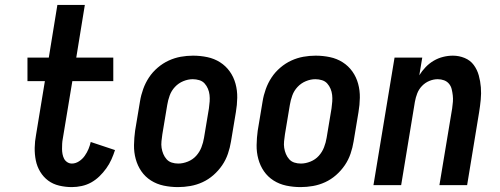

<svg xmlns="http://www.w3.org/2000/svg" viewBox="-20 -755 2040 783"><path d="M273 8Q247 8 221.5 2Q196 -4 176.5 -18.5Q157 -33 144 -54.5Q131 -76 126 -101Q121 -126 121.5 -152.5Q122 -179 127 -205L163 -424H92V-520H179L214 -735H326L291 -520H442V-424H275L236 -189Q234 -179 233.5 -168.5Q233 -158 233 -147.5Q233 -137 235 -126.5Q237 -116 241.5 -107.5Q246 -99 254.5 -93.5Q263 -88 273 -88Q288 -88 302 -97Q316 -106 325.5 -119.5Q335 -133 341 -147.5Q347 -162 350 -176L449 -143Q443 -124 434.5 -105Q426 -86 413.5 -68.5Q401 -51 385.5 -36Q370 -21 352 -11Q334 -1 313.5 3.5Q293 8 273 8Z M706 8Q676 8 647.5 2Q619 -4 595.5 -19Q572 -34 556.5 -56.5Q541 -79 533.5 -106.5Q526 -134 526.5 -163.5Q527 -193 531 -222L551 -342Q555 -367 564 -392Q573 -417 587.5 -439Q602 -461 623 -479Q644 -497 668 -508Q692 -519 717 -523.5Q742 -528 767 -528Q797 -528 825.5 -522Q854 -516 877.5 -501Q901 -486 917 -463.5Q933 -441 940.5 -413.5Q948 -386 947.5 -356.5Q947 -327 942 -298L922 -178Q918 -153 909.5 -128Q901 -103 886 -81Q871 -59 850.5 -41Q830 -23 806 -12Q782 -1 756.5 3.5Q731 8 706 8ZM707 -88Q726 -88 746 -96Q766 -104 780 -119.5Q794 -135 801.5 -154.5Q809 -174 812 -193L832 -313Q834 -327 835 -341Q836 -355 834.5 -368Q833 -381 828 -393Q823 -405 814.5 -414.5Q806 -424 793 -428Q780 -432 766 -432Q747 -432 727.5 -424Q708 -416 693.5 -400.5Q679 -385 672 -365.5Q665 -346 662 -327L642 -207Q640 -193 638.5 -179Q637 -165 639 -152Q641 -139 646 -127Q651 -115 659.5 -105.5Q668 -96 680.5 -92Q693 -88 707 -88Z M1206 8Q1176 8 1147.5 2Q1119 -4 1095.5 -19Q1072 -34 1056.5 -56.5Q1041 -79 1033.5 -106.5Q1026 -134 1026.5 -163.5Q1027 -193 1031 -222L1051 -342Q1055 -367 1064 -392Q1073 -417 1087.5 -439Q1102 -461 1123 -479Q1144 -497 1168 -508Q1192 -519 1217 -523.5Q1242 -528 1267 -528Q1297 -528 1325.5 -522Q1354 -516 1377.5 -501Q1401 -486 1417 -463.5Q1433 -441 1440.5 -413.5Q1448 -386 1447.5 -356.5Q1447 -327 1442 -298L1422 -178Q1418 -153 1409.5 -128Q1401 -103 1386 -81Q1371 -59 1350.5 -41Q1330 -23 1306 -12Q1282 -1 1256.5 3.5Q1231 8 1206 8ZM1207 -88Q1226 -88 1246 -96Q1266 -104 1280 -119.5Q1294 -135 1301.5 -154.5Q1309 -174 1312 -193L1332 -313Q1334 -327 1335 -341Q1336 -355 1334.5 -368Q1333 -381 1328 -393Q1323 -405 1314.5 -414.5Q1306 -424 1293 -428Q1280 -432 1266 -432Q1247 -432 1227.5 -424Q1208 -416 1193.5 -400.5Q1179 -385 1172 -365.5Q1165 -346 1162 -327L1142 -207Q1140 -193 1138.5 -179Q1137 -165 1139 -152Q1141 -139 1146 -127Q1151 -115 1159.5 -105.5Q1168 -96 1180.5 -92Q1193 -88 1207 -88Z M1503 0 1589 -520H1702L1690 -448Q1701 -466 1716 -481.5Q1731 -497 1749 -507.5Q1767 -518 1787 -523Q1807 -528 1827 -528Q1852 -528 1875 -518.5Q1898 -509 1912 -490Q1926 -471 1932.5 -447.5Q1939 -424 1941 -399Q1943 -374 1940.5 -348.5Q1938 -323 1934 -298L1885 0H1772L1824 -313Q1826 -327 1827 -340Q1828 -353 1826.5 -366Q1825 -379 1822 -391.5Q1819 -404 1811 -413.5Q1803 -423 1791 -427.5Q1779 -432 1765 -432Q1748 -432 1731 -425Q1714 -418 1701 -404.5Q1688 -391 1681.5 -374Q1675 -357 1672 -340L1616 0Z"/></svg>

Font: Iosevka SS18
Style: Bold Italic
Weight: 700
Italic angle: -9°
Monospace: yes
Designer: Belleve Invis
Foundry: Belleve Invis
Version: Version 25.1.1; ttfautohint (v1.8.4)